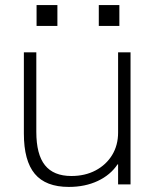

<svg xmlns="http://www.w3.org/2000/svg" viewBox="-20 -726 625 756"><path d="M251 10Q160 10 117 -41.5Q74 -93 74 -200V-520H123V-207Q123 -118 157 -75.5Q191 -33 261 -33Q315 -33 356.5 -55Q398 -77 421.5 -115.5Q445 -154 445 -204V-520H494V0H445V-79H443Q415 -37 365 -13.5Q315 10 251 10ZM369 -624V-706H450V-624ZM124 -624V-706H206V-624Z"/></svg>

Font: M PLUS 1 Thin Light
Style: Regular
Weight: 300
Version: Version 1.001